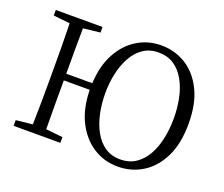

<svg xmlns="http://www.w3.org/2000/svg" viewBox="-124 -932 1322 1135"><g transform="rotate(20 537.5 -365.0)"><path d="M711 -29Q767 -29 808 -56.5Q849 -84 875.5 -131.5Q902 -179 914.5 -239.5Q927 -300 927 -365Q927 -430 914.5 -490.5Q902 -551 875.5 -598.5Q849 -646 808 -673.5Q767 -701 711 -701Q655 -701 614.5 -673.5Q574 -646 547.5 -598.5Q521 -551 508 -491.5Q495 -432 495 -367Q495 -301 508 -240.5Q521 -180 547.5 -132Q574 -84 614.5 -56.5Q655 -29 711 -29ZM239 -396H403Q408 -506 450.5 -584.5Q493 -663 561 -704.5Q629 -746 711 -746Q797 -746 867 -702.5Q937 -659 978.5 -574.5Q1020 -490 1020 -365Q1020 -240 978.5 -155.5Q937 -71 867 -27.5Q797 16 711 16Q627 16 558 -27.5Q489 -71 446.5 -153.5Q404 -236 402 -354H239Q239 -267 239 -192.5Q239 -118 240 -47L346 -36V0H52V-36L156 -47Q158 -118 158.5 -191Q159 -264 159 -337V-392Q159 -465 158.5 -538Q158 -611 156 -683L52 -694V-729H346V-694L240 -682Q239 -612 239 -541Q239 -470 239 -396Z"/></g></svg>

Font: Shippori Mincho TTF
Style: Regular
Weight: 400
Version: Version 2.100